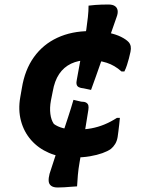

<svg xmlns="http://www.w3.org/2000/svg" viewBox="-20 -746 640 852"><path d="M379 -608Q426 -608 460 -601Q494 -594 517 -582.5Q540 -571 551 -559Q558 -551 560 -540.5Q562 -530 559 -516Q556 -501 552 -486.5Q548 -472 543.5 -457.5Q539 -443 532 -429H519Q489 -456 453.5 -467.5Q418 -479 370 -479Q328 -479 295.5 -463.5Q263 -448 242.5 -417.5Q222 -387 214 -340L206 -300Q200 -268 203.5 -240.5Q207 -213 219 -196Q235 -184 259.5 -177.5Q284 -171 320 -171Q356 -171 385.5 -176.5Q415 -182 443 -193.5Q471 -205 499 -223H512Q511 -209 509 -193.5Q507 -178 505.5 -164Q504 -150 502 -138Q499 -120 491 -107Q483 -94 472 -85Q458 -75 434.5 -66.5Q411 -58 379 -52.5Q347 -47 306 -47Q245 -47 197.5 -67.5Q150 -88 118 -124.5Q86 -161 73 -210Q60 -259 70 -315L77 -355Q90 -436 130.5 -492.5Q171 -549 234.5 -578.5Q298 -608 379 -608ZM384 -347 351 -354Q338 -355 330 -359Q322 -363 320 -371.5Q318 -380 321 -393Q327 -427 334 -464.5Q341 -502 348.5 -541Q356 -580 363 -615Q367 -642 370 -670Q373 -698 373 -721Q389 -723 402.5 -724Q416 -725 430 -725.5Q444 -726 461 -726Q480 -726 490 -719Q500 -712 502 -699.5Q504 -687 497 -669Q487 -640 475.5 -607.5Q464 -575 452.5 -541Q441 -507 429 -473.5Q417 -440 406 -408Q395 -376 384 -347ZM306 -303 340 -295Q355 -295 362.5 -290.5Q370 -286 372 -278.5Q374 -271 372 -258Q367 -223 360 -183.5Q353 -144 346.5 -103.5Q340 -63 333 -25Q328 3 325.5 31Q323 59 322 81Q306 82 292.5 83Q279 84 266 85Q253 86 236 86Q217 86 207 78.5Q197 71 196 57.5Q195 44 200 25Q213 -15 227 -58Q241 -101 255 -143.5Q269 -186 282.5 -227Q296 -268 306 -303Z"/></svg>

Font: Rec Mono Semicasual
Style: Bold Italic
Weight: 700
Italic angle: -10°
Version: Version 1.085; ttfautohint (v1.8.4.7-5d5b)